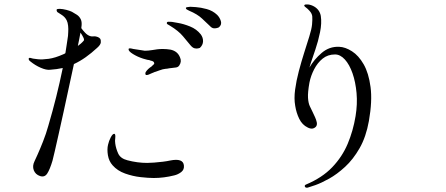

<svg xmlns="http://www.w3.org/2000/svg" viewBox="-20 -821 2040 878"><path d="M414 -655Q421 -654 427.5 -651.5Q434 -649 438 -644Q442 -638 441 -627Q440 -616 424 -602Q398 -578 372 -559.5Q346 -541 318 -528Q307 -478 295 -421.5Q283 -365 271 -310.5Q259 -256 248.5 -209Q238 -162 230.5 -129.5Q223 -97 220 -86Q208 -46 196 -27.5Q184 -9 163 -16Q142 -23 134.5 -42.5Q127 -62 138 -84Q140 -88 151.5 -113.5Q163 -139 177 -174.5Q191 -210 201 -246Q221 -314 237 -378Q253 -442 267 -510Q253 -507 238.5 -505Q224 -503 209 -502Q192 -500 166.5 -511Q141 -522 119 -540Q112 -545 111.5 -549Q111 -553 111 -553Q114 -558 119.5 -556Q125 -554 131 -553Q135 -552 154 -550Q173 -548 202.5 -552Q232 -556 270 -573Q272 -574 274.5 -575Q277 -576 279 -578Q282 -597 285 -616.5Q288 -636 291 -657Q291 -661 292 -674.5Q293 -688 291.5 -703Q290 -718 285 -728Q277 -744 260.5 -754Q244 -764 242 -766Q238 -771 239 -777Q241 -781 254 -780.5Q267 -780 283 -776Q299 -772 309 -767Q320 -761 331.5 -753.5Q343 -746 349.5 -732.5Q356 -719 352 -695V-692Q359 -682 369.5 -671Q380 -660 392 -656Q399 -654 403.5 -654.5Q408 -655 414 -655ZM362 -634Q367 -638 361 -650Q355 -662 348 -672Q346 -661 343 -645.5Q340 -630 336 -611Q343 -616 349.5 -621.5Q356 -627 362 -634ZM758 -87Q818 -99 821 -64Q823 -45 808.5 -34Q794 -23 777 -19Q729 -7 683 -7Q659 -7 623 -11Q587 -15 552 -27.5Q517 -40 495 -65Q478 -84 473.5 -111Q469 -138 474 -159Q478 -177 486.5 -193Q495 -209 502 -209H503Q509 -208 507 -189Q505 -177 507 -165Q510 -142 520.5 -119Q531 -96 563 -88Q609 -76 653 -76Q665 -76 685 -77.5Q705 -79 725 -81.5Q745 -84 758 -87ZM766 -721Q770 -720 794.5 -716Q819 -712 849 -700Q879 -688 898 -664Q909 -649 908.5 -632Q908 -615 894 -602Q894 -602 887 -600Q880 -598 870.5 -600Q861 -602 851 -614Q837 -631 816.5 -655.5Q796 -680 758 -703Q752 -707 747 -709.5Q742 -712 743 -717Q744 -722 752 -721.5Q760 -721 766 -721ZM973 -753Q985 -741 990 -724.5Q995 -708 981 -696Q981 -696 974.5 -693.5Q968 -691 958.5 -691.5Q949 -692 940 -702Q925 -716 904 -736Q883 -756 845 -772Q839 -775 834.5 -777.5Q830 -780 830 -784Q830 -788 837.5 -788.5Q845 -789 850 -790Q853 -790 875.5 -788.5Q898 -787 925.5 -779.5Q953 -772 973 -753ZM634 -553Q609 -561 588 -574Q567 -587 568 -596Q568 -600 574 -600Q578 -600 590 -597Q603 -595 619.5 -592.5Q636 -590 642 -589Q657 -589 676 -592Q687 -594 699 -595.5Q711 -597 724 -597Q742 -597 760 -594Q792 -587 803 -559Q812 -540 800 -522Q795 -514 785 -512.5Q775 -511 765 -510Q762 -509 756 -509Q753 -508 750 -508Q747 -508 745 -507Q739 -507 724 -504Q717 -502 708.5 -499Q700 -496 692 -493Q687 -492 683.5 -490Q680 -488 676 -487Q672 -485 669 -484Q665 -482 660 -480Q655 -478 651 -478H648Q645 -480 645 -482Q644 -485 646 -491Q651 -499 658 -505.5Q665 -512 673 -517L679 -523Q683 -526 685 -529Q686 -532 684 -536Q682 -540 676 -542Q670 -544 665 -545L664 -546Q657 -547 654 -547.5Q651 -548 641 -551Z M1447 -748Q1442 -776 1417 -791Q1403 -799 1389.5 -800.5Q1376 -802 1372 -798Q1369 -794 1378 -787.5Q1387 -781 1395 -772Q1407 -759 1408 -745.5Q1409 -732 1407 -709Q1405 -688 1394.5 -654.5Q1384 -621 1371 -580Q1358 -539 1346.5 -495.5Q1335 -452 1329.5 -411Q1324 -370 1330 -337Q1335 -305 1348.5 -277.5Q1362 -250 1387 -238Q1410 -226 1425 -242Q1431 -250 1428.5 -262Q1426 -274 1420 -286.5Q1414 -299 1410 -308Q1403 -322 1396.5 -336Q1390 -350 1388.5 -374Q1387 -398 1395 -443Q1401 -474 1416.5 -504Q1432 -534 1455.5 -553Q1479 -572 1512 -572Q1536 -572 1557 -549Q1578 -526 1592 -486Q1606 -446 1610.5 -395.5Q1615 -345 1606 -290Q1595 -223 1570 -163.5Q1545 -104 1499 -56Q1453 -8 1379 23Q1372 26 1374 32Q1377 39 1387 37Q1395 35 1422 25.5Q1449 16 1485 -4Q1521 -24 1558 -58Q1595 -92 1624.5 -143.5Q1654 -195 1667 -268Q1683 -359 1674.5 -423Q1666 -487 1643 -527Q1620 -567 1589.5 -586.5Q1559 -606 1531 -607Q1486 -609 1451 -579Q1416 -549 1395 -512Q1397 -517 1398 -522Q1399 -527 1401 -532Q1409 -556 1422 -594Q1435 -632 1443.5 -673.5Q1452 -715 1447 -748Z"/></svg>

Font: Shippori Mincho TTF
Style: Regular
Weight: 400
Version: Version 2.100